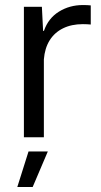

<svg xmlns="http://www.w3.org/2000/svg" viewBox="-20 -552 406 772"><path d="M76.1 0V-524.7H148.4L153.3 -427.9H156.7Q174 -478.4 216.9 -505.1Q259.7 -531.7 313.4 -531.7Q322.4 -531.7 330.1 -531.4Q337.9 -531 344.9 -530.3V-453.4Q338.4 -454.1 330.1 -454.5Q321.9 -454.9 313 -454.9Q267.4 -454.9 233.4 -438.1Q199.4 -421.4 179.7 -389.9Q160 -358.3 156.4 -313.4V0ZM49.6 199.9 94.7 57H172.3L111.4 199.9Z"/></svg>

Font: Mona Sans ExtraLight
Style: Regular
Weight: 200
Designer: Deni Anggara
Foundry: GitHub
Version: Version 2.000